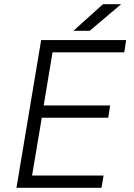

<svg xmlns="http://www.w3.org/2000/svg" viewBox="-20 -890 633 910"><path d="M175 -700H578L569 -642H229L187 -390H502L493 -332H178L132 -58H471L461 0H58ZM468 -870H554L405 -744H328Z"/></svg>

Font: Oak Sans Light Italic
Style: Regular
Weight: 400
Italic angle: -9.5°
Foundry: Erik Kennedy, Walven
Version: Version 1.000;Glyphs 3.1.2 (3151)